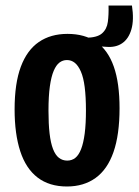

<svg xmlns="http://www.w3.org/2000/svg" viewBox="-20 -664 503 697"><path d="M366 -494 288 -499 290 -527Q332 -527 350 -542.5Q368 -558 371.5 -584.5Q375 -611 374 -644H459Q467 -592 457 -557.5Q447 -523 423.5 -507Q400 -491 366 -494ZM223 13Q159 13 116.5 -19.5Q74 -52 53.5 -115Q33 -178 33 -267Q33 -361 55.5 -421.5Q78 -482 121 -511.5Q164 -541 225 -541Q288 -541 330 -511.5Q372 -482 393 -422.5Q414 -363 414 -271Q414 -175 392 -112Q370 -49 327 -18Q284 13 223 13ZM224 -81Q241 -81 253.5 -91Q266 -101 274.5 -123Q283 -145 287.5 -179.5Q292 -214 292 -263Q292 -312 287.5 -347.5Q283 -383 273.5 -404.5Q264 -426 251.5 -436Q239 -446 223 -446Q208 -446 196 -437Q184 -428 175 -407Q166 -386 161 -350.5Q156 -315 156 -262Q156 -214 160 -179.5Q164 -145 172.5 -123Q181 -101 194 -91Q207 -81 224 -81Z"/></svg>

Font: Bricolage Grotesque Condensed SemiBold
Style: Regular
Weight: 600
Width: 3
Designer: Mathieu Triay
Foundry: Atelier Triay
Version: Version 1.000;gftools[0.9.30]